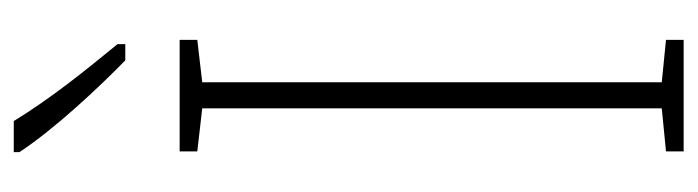

<svg xmlns="http://www.w3.org/2000/svg" viewBox="-378 -610 989 272"><g transform="rotate(-90 116.0 -474.5)"><path d="M80 -949H36V-941C68 -892 128 -828 166 -791H189V-802C153 -846 113 -895 80 -949ZM195 0V-25L135 -31V-682L195 -689V-714H37V-689L98 -682V-31L37 -25V0Z"/></g></svg>

Font: Noto Sans Hebrew ExtraCondensed ExtraLight
Style: Regular
Weight: 200
Width: 2
Designer: Monotype Design Team
Foundry: Monotype Imaging Inc.
Version: Version 2.004